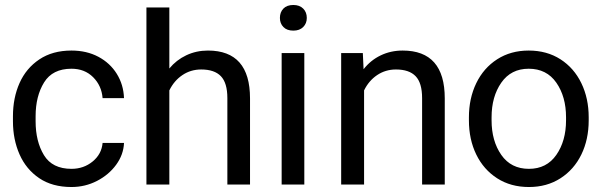

<svg xmlns="http://www.w3.org/2000/svg" viewBox="-20 -741 2421 771"><path d="M392 -167H478Q476 -120 446.5 -79.5Q417 -39 369.5 -14.5Q322 10 267 10Q190 10 137.5 -25.5Q85 -61 58.5 -121Q32 -181 32 -254V-274Q32 -348 58.5 -407.5Q85 -467 138 -502.5Q191 -538 267 -538Q328 -538 375 -513Q422 -488 449 -444.5Q476 -401 478 -347H392Q388 -397 354 -431Q320 -465 267 -465Q191 -465 157 -410Q123 -355 123 -274V-254Q123 -173 156.5 -118Q190 -63 267 -63Q316 -63 352 -92.5Q388 -122 392 -167Z M568 -711H660V-466Q688 -500 728 -519Q768 -538 815 -538Q984 -538 984 -346V0H893V-347Q893 -408 867 -435Q841 -462 788 -462Q746 -462 712.5 -439.5Q679 -417 660 -378V0H568Z M1158 -721Q1183 -721 1197.5 -706.5Q1212 -692 1212 -669Q1212 -647 1197.5 -632.5Q1183 -618 1158 -618Q1132 -618 1118 -632.5Q1104 -647 1104 -669Q1104 -692 1118 -706.5Q1132 -721 1158 -721ZM1111 -528H1202V0H1111Z M1350 -528H1437L1440 -463Q1468 -499 1508.5 -518.5Q1549 -538 1597 -538Q1766 -538 1766 -346V0H1675V-347Q1675 -408 1649 -435Q1623 -462 1570 -462Q1528 -462 1494.5 -439.5Q1461 -417 1442 -378V0H1350Z M2103 -538Q2176 -538 2230.5 -503Q2285 -468 2314.5 -407Q2344 -346 2344 -270V-258Q2344 -181 2314.5 -120.5Q2285 -60 2230.5 -25Q2176 10 2104 10Q2031 10 1976.5 -25Q1922 -60 1892.5 -120.5Q1863 -181 1863 -258V-270Q1863 -346 1892.5 -407Q1922 -468 1976.5 -503Q2031 -538 2103 -538ZM2104 -63Q2175 -63 2214 -119Q2253 -175 2253 -258V-270Q2253 -353 2214 -409Q2175 -465 2103 -465Q2032 -465 1993 -409Q1954 -353 1954 -270V-258Q1954 -175 1993 -119Q2032 -63 2104 -63Z"/></svg>

Font: Freesentation 5 Medium
Style: Regular
Weight: 500
Designer: glyphs from Roboto by Christian Robertson / Hangul glyphs from Noto Sans CJK(Source Han Sans) by Jang Soo-young and Kang
Foundry: PT&
Version: Version 2.001